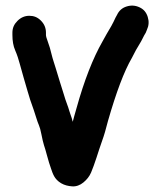

<svg xmlns="http://www.w3.org/2000/svg" viewBox="-20 -590 571 681"><path d="M84 -534C68 -534 54 -528 42 -516C30 -504 24 -491 24 -474V-466C24 -445 27 -427 34 -411C41 -395 46 -379 50 -364C54 -349 59 -332 64 -314C69 -296 74 -280 78 -266C83 -248 90 -226 100 -199L109 -171C112 -161 115 -153 118 -146C121 -139 124 -129 127 -113C130 -97 133 -85 136 -75C139 -65 142 -57 143 -52C144 -47 146 -42 148 -34C150 -26 152 -19 154 -13L161 8C164 17 167 26 172 35C177 44 185 53 197 60C209 67 222 70 236 71C250 72 264 67 276 57C288 47 297 36 303 22C309 8 315 -9 322 -30C329 -51 335 -71 342 -90C349 -109 356 -133 363 -161C392 -262 420 -337 448 -385L462 -412C467 -420 471 -427 475 -434C479 -441 483 -447 486 -454C489 -461 493 -467 497 -474L501 -484C508 -499 509 -514 504 -530C499 -546 490 -557 475 -564C460 -571 445 -572 429 -567C413 -562 402 -552 395 -537L390 -528C385 -518 381 -508 375 -498C369 -488 363 -478 358 -469L343 -442C310 -384 279 -306 251 -205C245 -185 241 -169 238 -158C236 -167 233 -176 230 -184C227 -192 225 -200 222 -209L212 -237C209 -246 206 -256 203 -266C200 -276 196 -288 192 -301C188 -314 183 -330 178 -347C173 -364 167 -380 163 -397C159 -414 155 -428 150 -441C145 -454 143 -462 143 -466V-474C143 -491 137 -505 125 -517C113 -529 100 -534 84 -534Z"/></svg>

Font: AppleStorm
Style: Xbd
Weight: 800
Foundry: Cannot Into Space Fonts
Version: Version 1.01